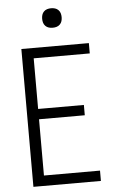

<svg xmlns="http://www.w3.org/2000/svg" viewBox="-62 -979 623 1020"><g transform="rotate(-5 250.0 -468.5)"><path d="M74 0V-735H434V-680H135V-410H379V-355H135V-55H434V0ZM250 -833Q239 -833 229 -836Q219 -839 211.5 -846.5Q204 -854 201 -864Q198 -874 198 -885Q198 -896 201 -906Q204 -916 211.5 -923.5Q219 -931 229 -934Q239 -937 250 -937Q261 -937 271 -934Q281 -931 288.5 -923.5Q296 -916 299 -906Q302 -896 302 -885Q302 -874 299 -864Q296 -854 288.5 -846.5Q281 -839 271 -836Q261 -833 250 -833Z"/></g></svg>

Font: Iosevka Term Curly Light
Style: Regular
Weight: 300
Designer: Belleve Invis
Foundry: Belleve Invis
Version: Version 32.3.0